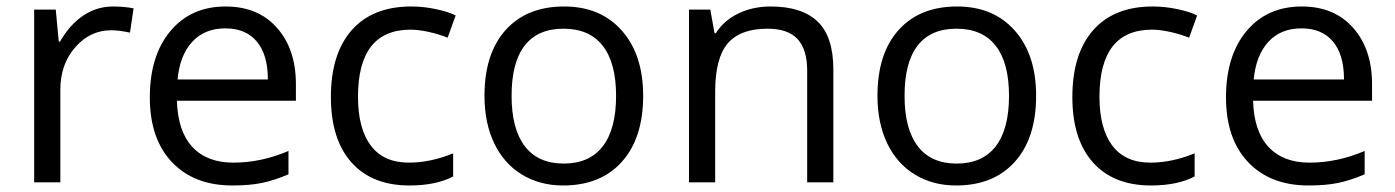

<svg xmlns="http://www.w3.org/2000/svg" viewBox="-20 -565 4324 595"><path d="M330.1 -544.9Q365.7 -544.9 394 -539.1L382.8 -463.9Q349.6 -471.2 324.2 -471.2Q259.3 -471.2 213.1 -418.5Q167 -365.7 167 -287.1V0H85.9V-535.2H152.8L162.1 -436H166Q195.8 -488.3 237.8 -516.6Q279.8 -544.9 330.1 -544.9Z M700.2 9.8Q581.5 9.8 512.9 -62.5Q444.3 -134.8 444.3 -263.2Q444.3 -392.6 508.1 -468.8Q571.8 -544.9 679.2 -544.9Q779.8 -544.9 838.4 -478.8Q897 -412.6 897 -304.2V-252.9H528.3Q530.8 -158.7 575.9 -109.9Q621.1 -61 703.1 -61Q789.6 -61 874 -97.2V-24.9Q831.1 -6.3 792.7 1.7Q754.4 9.8 700.2 9.8ZM678.2 -477.1Q613.8 -477.1 575.4 -435.1Q537.1 -393.1 530.3 -318.8H810.1Q810.1 -395.5 775.9 -436.3Q741.7 -477.1 678.2 -477.1Z M1249 9.8Q1132.8 9.8 1069.1 -61.8Q1005.4 -133.3 1005.4 -264.2Q1005.4 -398.4 1070.1 -471.7Q1134.8 -544.9 1254.4 -544.9Q1293 -544.9 1331.5 -536.6Q1370.1 -528.3 1392.1 -517.1L1367.2 -448.2Q1340.3 -459 1308.6 -466.1Q1276.9 -473.1 1252.4 -473.1Q1089.4 -473.1 1089.4 -265.1Q1089.4 -166.5 1129.2 -113.8Q1168.9 -61 1247.1 -61Q1314 -61 1384.3 -89.8V-18.1Q1330.6 9.8 1249 9.8Z M1973.1 -268.1Q1973.1 -137.2 1907.2 -63.7Q1841.3 9.8 1725.1 9.8Q1653.3 9.8 1597.7 -23.9Q1542 -57.6 1511.7 -120.6Q1481.4 -183.6 1481.4 -268.1Q1481.4 -398.9 1546.9 -471.9Q1612.3 -544.9 1728.5 -544.9Q1840.8 -544.9 1907 -470.2Q1973.1 -395.5 1973.1 -268.1ZM1565.4 -268.1Q1565.4 -165.5 1606.4 -111.8Q1647.5 -58.1 1727.1 -58.1Q1806.6 -58.1 1847.9 -111.6Q1889.2 -165 1889.2 -268.1Q1889.2 -370.1 1847.9 -423.1Q1806.6 -476.1 1726.1 -476.1Q1646.5 -476.1 1606 -423.8Q1565.4 -371.6 1565.4 -268.1Z M2481.4 0V-346.2Q2481.4 -411.6 2451.7 -443.8Q2421.9 -476.1 2358.4 -476.1Q2274.4 -476.1 2235.4 -430.7Q2196.3 -385.3 2196.3 -280.8V0H2115.2V-535.2H2181.2L2194.3 -461.9H2198.2Q2223.1 -501.5 2268.1 -523.2Q2313 -544.9 2368.2 -544.9Q2464.8 -544.9 2513.7 -498.3Q2562.5 -451.7 2562.5 -349.1V0Z M3190.9 -268.1Q3190.9 -137.2 3125 -63.7Q3059.1 9.8 2942.9 9.8Q2871.1 9.8 2815.4 -23.9Q2759.8 -57.6 2729.5 -120.6Q2699.2 -183.6 2699.2 -268.1Q2699.2 -398.9 2764.6 -471.9Q2830.1 -544.9 2946.3 -544.9Q3058.6 -544.9 3124.8 -470.2Q3190.9 -395.5 3190.9 -268.1ZM2783.2 -268.1Q2783.2 -165.5 2824.2 -111.8Q2865.2 -58.1 2944.8 -58.1Q3024.4 -58.1 3065.7 -111.6Q3106.9 -165 3106.9 -268.1Q3106.9 -370.1 3065.7 -423.1Q3024.4 -476.1 2943.8 -476.1Q2864.3 -476.1 2823.7 -423.8Q2783.2 -371.6 2783.2 -268.1Z M3546.9 9.8Q3430.7 9.8 3366.9 -61.8Q3303.2 -133.3 3303.2 -264.2Q3303.2 -398.4 3367.9 -471.7Q3432.6 -544.9 3552.2 -544.9Q3590.8 -544.9 3629.4 -536.6Q3668 -528.3 3689.9 -517.1L3665 -448.2Q3638.2 -459 3606.4 -466.1Q3574.7 -473.1 3550.3 -473.1Q3387.2 -473.1 3387.2 -265.1Q3387.2 -166.5 3427 -113.8Q3466.8 -61 3544.9 -61Q3611.8 -61 3682.1 -89.8V-18.1Q3628.4 9.8 3546.9 9.8Z M4035.2 9.8Q3916.5 9.8 3847.9 -62.5Q3779.3 -134.8 3779.3 -263.2Q3779.3 -392.6 3843 -468.8Q3906.7 -544.9 4014.2 -544.9Q4114.7 -544.9 4173.3 -478.8Q4231.9 -412.6 4231.9 -304.2V-252.9H3863.3Q3865.7 -158.7 3910.9 -109.9Q3956.1 -61 4038.1 -61Q4124.5 -61 4209 -97.2V-24.9Q4166 -6.3 4127.7 1.7Q4089.4 9.8 4035.2 9.8ZM4013.2 -477.1Q3948.7 -477.1 3910.4 -435.1Q3872.1 -393.1 3865.2 -318.8H4145Q4145 -395.5 4110.8 -436.3Q4076.7 -477.1 4013.2 -477.1Z"/></svg>

Font: f09607729
Style: Regular
Weight: 400
Foundry: Ascender Corporation
Version: Version 1.10